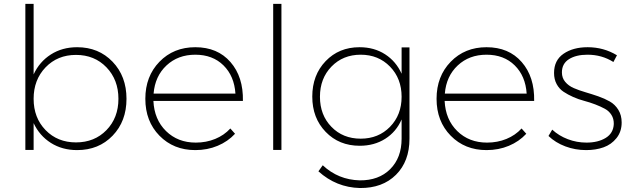

<svg xmlns="http://www.w3.org/2000/svg" viewBox="-20 -762 3217 976"><path d="M108.9 0V-742.2H150.9V-383.8Q180.7 -448.2 238.5 -485.1Q296.4 -522 372.1 -522Q481.4 -522 552.2 -448.2Q623 -374.5 623 -259.8Q623 -145.5 552.5 -72.3Q481.9 1 372.1 1Q296.4 1 238.5 -35.6Q180.7 -72.3 150.9 -136.2V0ZM366.2 -38.1Q460.4 -38.1 521.2 -100.6Q582 -163.1 582 -259.8Q582 -356.4 521.2 -419.7Q460.4 -482.9 366.2 -482.9Q272.5 -482.9 211.7 -419.7Q150.9 -356.4 150.9 -259.8Q150.9 -163.1 211.7 -100.6Q272.5 -38.1 366.2 -38.1Z M972.7 -522Q1085.9 -522 1151.6 -446.5Q1217.3 -371.1 1214.8 -249H759.8Q764.2 -154.3 824 -95.7Q883.8 -37.1 975.1 -37.1Q1028.3 -37.1 1073.7 -55.7Q1119.1 -74.2 1150.9 -108.9L1174.8 -82Q1138.2 -42.5 1086.2 -20.8Q1034.2 1 972.7 1Q862.3 1 790.5 -72.3Q718.8 -145.5 718.8 -259.8Q718.8 -374 790.5 -448Q862.3 -522 972.7 -522ZM760.7 -286.1H1176.8Q1170.9 -375.5 1116 -429.7Q1061 -483.9 972.7 -483.9Q884.8 -483.9 826.4 -429.4Q768.1 -375 760.7 -286.1Z M1368.7 0V-742.2H1410.6V0Z M1567.4 -271Q1567.4 -380.4 1635.3 -451.2Q1703.1 -522 1807.6 -522Q1881.8 -522 1937.5 -486.1Q1993.2 -450.2 2021.5 -387.2V-521H2061.5V-57.1Q2061.5 58.1 1992.9 126.5Q1924.3 194.8 1809.6 193.8Q1689.5 190.9 1598.6 108.9L1620.6 78.1Q1699.2 151.9 1808.6 154.8Q1905.3 155.8 1963.4 97.9Q2021.5 40 2021.5 -57.1V-154.8Q1994.1 -91.8 1938.2 -56.4Q1882.3 -21 1808.6 -21Q1703.6 -21 1635.5 -91.6Q1567.4 -162.1 1567.4 -271ZM1606.4 -270Q1606.4 -177.2 1664.8 -117.2Q1723.1 -57.1 1813.5 -57.1Q1903.8 -57.1 1962.6 -117.4Q2021.5 -177.7 2021.5 -270Q2021.5 -362.8 1962.6 -423.3Q1903.8 -483.9 1813.5 -483.9Q1723.6 -483.9 1665 -423.6Q1606.4 -363.3 1606.4 -270Z M2453.1 -522Q2566.4 -522 2632.1 -446.5Q2697.8 -371.1 2695.3 -249H2240.2Q2244.6 -154.3 2304.4 -95.7Q2364.3 -37.1 2455.6 -37.1Q2508.8 -37.1 2554.2 -55.7Q2599.6 -74.2 2631.3 -108.9L2655.3 -82Q2618.7 -42.5 2566.7 -20.8Q2514.6 1 2453.1 1Q2342.8 1 2271 -72.3Q2199.2 -145.5 2199.2 -259.8Q2199.2 -374 2271 -448Q2342.8 -522 2453.1 -522ZM2241.2 -286.1H2657.2Q2651.4 -375.5 2596.4 -429.7Q2541.5 -483.9 2453.1 -483.9Q2365.2 -483.9 2306.9 -429.4Q2248.5 -375 2241.2 -286.1Z M2768.1 -70.8 2787.1 -103Q2820.8 -71.8 2866.5 -54.4Q2912.1 -37.1 2961.4 -37.1Q3020 -37.1 3059.1 -61Q3098.1 -85 3100.1 -131.8Q3100.6 -158.2 3088.1 -178Q3075.7 -197.8 3054.4 -209.2Q3033.2 -220.7 3005.9 -231.2Q2978.5 -241.7 2949.7 -249.3Q2920.9 -256.8 2893.6 -269Q2866.2 -281.2 2844.5 -295.7Q2822.8 -310.1 2809.6 -334.5Q2796.4 -358.9 2796.4 -391.1Q2796.4 -455.6 2844.7 -488.8Q2893.1 -522 2967.3 -522Q3048.8 -522 3116.2 -481L3098.1 -446.8Q3039.6 -483.9 2966.3 -483.9Q2908.2 -483.9 2872.3 -461.2Q2836.4 -438.5 2836.4 -394Q2836.4 -365.7 2853.3 -345.7Q2870.1 -325.7 2896.7 -314.2Q2923.3 -302.7 2955.8 -293.2Q2988.3 -283.7 3020.8 -272.5Q3053.2 -261.2 3079.8 -246.1Q3106.4 -231 3123.3 -203.6Q3140.1 -176.3 3140.1 -139.2Q3140.1 -92.8 3114 -60.1Q3087.9 -27.3 3048.3 -13.2Q3008.8 1 2959.5 1Q2904.3 1 2854 -17.8Q2803.7 -36.6 2768.1 -70.8Z"/></svg>

Font: Trueno UltraLight
Style: Regular
Weight: 250
Designer: Julieta Ulanovsky
Foundry: Julieta Ulanovsky
Version: Version 3.001b | FøM Fix